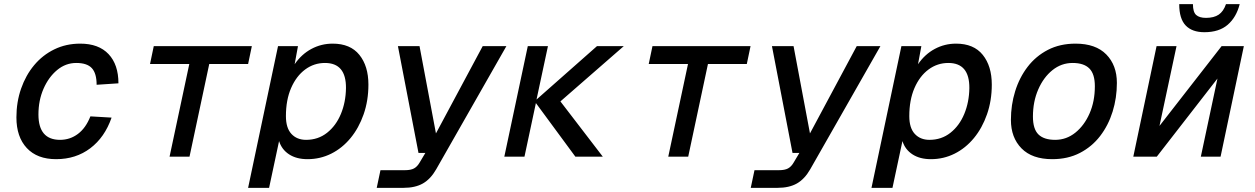

<svg xmlns="http://www.w3.org/2000/svg" viewBox="-20 -754 6040 924"><path d="M250 12Q159 12 109 -41.5Q59 -95 59 -189Q59 -263 81.5 -327.5Q104 -392 144.5 -440.5Q185 -489 241.5 -516.5Q298 -544 366 -544Q455 -544 502.5 -493.5Q550 -443 550 -353L445 -346Q445 -401 422 -426Q399 -451 347 -451Q296 -451 255 -417Q214 -383 189.5 -327Q165 -271 165 -203Q165 -81 269 -81Q317 -81 355 -109.5Q393 -138 415 -194L517 -188Q484 -93 414.5 -40.5Q345 12 250 12Z M796 0 891 -446H702L720 -532H1192L1174 -446H987L892 0Z M1174 150 1318 -532H1414L1398 -445Q1431 -493 1478.5 -518.5Q1526 -544 1581 -544Q1666 -544 1709.5 -490Q1753 -436 1753 -347Q1753 -270 1730 -204Q1707 -138 1667 -89.5Q1627 -41 1574 -14.5Q1521 12 1460 12Q1407 12 1371.5 -11Q1336 -34 1323 -75L1275 150ZM1453 -81Q1511 -81 1554 -115Q1597 -149 1620.5 -205.5Q1644 -262 1645 -330Q1646 -451 1544 -451Q1491 -451 1448.5 -419.5Q1406 -388 1381 -330.5Q1356 -273 1356 -195Q1356 -138 1382.5 -109.5Q1409 -81 1453 -81Z M1793 150 1811 65H1929Q1957 65 1972.5 56.5Q1988 48 1999 29L2027 -18H1994L1895 -532H1999L2078 -112L2303 -532H2417L2079 61Q2052 108 2015 129Q1978 150 1922 150Z M2407 0 2520 -532H2617L2562 -275L2853 -532H2982L2677 -266L2881 0H2749L2559 -258L2504 0Z M3196 0 3291 -446H3102L3120 -532H3592L3574 -446H3387L3292 0Z M3593 150 3611 65H3729Q3757 65 3772.5 56.5Q3788 48 3799 29L3827 -18H3794L3695 -532H3799L3878 -112L4103 -532H4217L3879 61Q3852 108 3815 129Q3778 150 3722 150Z M4174 150 4318 -532H4414L4398 -445Q4431 -493 4478.5 -518.5Q4526 -544 4581 -544Q4666 -544 4709.5 -490Q4753 -436 4753 -347Q4753 -270 4730 -204Q4707 -138 4667 -89.5Q4627 -41 4574 -14.5Q4521 12 4460 12Q4407 12 4371.5 -11Q4336 -34 4323 -75L4275 150ZM4453 -81Q4511 -81 4554 -115Q4597 -149 4620.5 -205.5Q4644 -262 4645 -330Q4646 -451 4544 -451Q4491 -451 4448.5 -419.5Q4406 -388 4381 -330.5Q4356 -273 4356 -195Q4356 -138 4382.5 -109.5Q4409 -81 4453 -81Z M5044 12Q4947 12 4896 -40Q4845 -92 4845 -177Q4845 -249 4865.5 -315Q4886 -381 4925.5 -432.5Q4965 -484 5023 -514Q5081 -544 5156 -544Q5253 -544 5304 -492Q5355 -440 5355 -355Q5355 -283 5334.5 -217Q5314 -151 5274.5 -99.5Q5235 -48 5177 -18Q5119 12 5044 12ZM5058 -81Q5112 -81 5155 -115.5Q5198 -150 5223.5 -208Q5249 -266 5249 -339Q5249 -398 5222.5 -424.5Q5196 -451 5142 -451Q5088 -451 5045 -416.5Q5002 -382 4976.5 -323.5Q4951 -265 4951 -193Q4951 -133 4977.5 -107Q5004 -81 5058 -81Z M5434 0 5546 -532H5642L5560 -148L5859 -532H5966L5854 0H5759L5839 -376L5547 0ZM5776 -599Q5717 -599 5686 -631.5Q5655 -664 5655 -734H5721Q5721 -696 5736.5 -682Q5752 -668 5784 -668Q5822 -668 5845 -683.5Q5868 -699 5880 -734H5946Q5930 -671 5888.5 -635Q5847 -599 5776 -599Z"/></svg>

Font: Geist Mono Medium
Style: Italic
Weight: 500
Italic angle: -12°
Monospace: yes
Designer: Basement.studio, Andrés Briganti, Mateo Zaragoza
Foundry: Basement.studio, Vercel, Andrés Briganti, Guido Ferreyra, Mateo Zaragoza
Version: Version 1.500; ttfautohint (v1.8.4.7-5d5b)